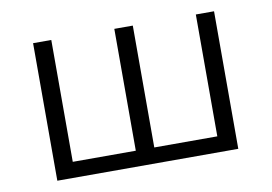

<svg xmlns="http://www.w3.org/2000/svg" viewBox="-59 -583 955 675"><g transform="rotate(-10 418.0 -245.5)"><path d="M95 0V-491H160V-56H385V-491H451V-56H676V-491H741V0Z"/></g></svg>

Font: Nunito Sans 9pt Light
Style: Regular
Weight: 300
Version: Version 3.101;gftools[0.9.27]